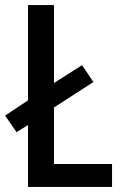

<svg xmlns="http://www.w3.org/2000/svg" viewBox="-25 -734 481 754"><path d="M85 0H415V-90H187V-312L342 -412L297 -478L187 -408V-714H85V-340L-5 -280L40 -215L85 -243Z"/></svg>

Font: Noto Sans Devanagari Condensed Medium
Style: Regular
Weight: 500
Width: 3
Designer: Jelle Bosma - Monotype Design Team
Foundry: Monotype Imaging Inc.
Version: Version 2.004